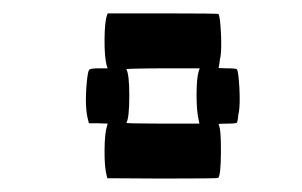

<svg xmlns="http://www.w3.org/2000/svg" viewBox="-20 -570 456 290"><path d="M141.6 -546.9 142.6 -549.8H226.1Q309.1 -549.8 310.1 -548.8Q312.5 -544.4 313.7 -520.3Q314.9 -496.1 313 -483.9Q312.5 -482.9 312 -479.2Q311.5 -475.6 311.5 -474.6Q310.5 -468.3 310.1 -467.8Q309.1 -466.8 323.2 -466.8Q336.4 -466.8 337.9 -465.3Q340.3 -460.9 341.6 -436.8Q342.8 -412.6 340.8 -400.4Q340.3 -399.4 339.8 -395.5Q339.4 -391.6 339.4 -391.1Q338.4 -385.3 337.9 -384.8Q336.4 -383.3 323.2 -383.3Q309.1 -383.3 310.1 -382.3Q314 -375.5 313.7 -340.3Q313.5 -305.2 309.6 -301.3Q308.6 -300.3 225.6 -300.3L142.1 -300.8L141.1 -304.7Q137.7 -317.4 137.9 -343.5Q138.2 -369.6 141.6 -379.4L142.6 -383.3L128.4 -383.8H114.3L113.3 -387.7Q107.4 -408.7 111.3 -447.8Q112.8 -462.4 114.7 -464.6Q116.7 -466.8 128.9 -466.8H142.6L141.1 -471.2Q137.7 -484.4 137.9 -511Q138.2 -537.6 141.6 -546.9ZM280.3 -462.9 281.7 -466.8H226.1Q211.9 -466.8 198.5 -466.6Q185.1 -466.3 177.7 -466.1Q170.4 -465.8 170.9 -465.3Q175.3 -457.5 175.3 -425.8Q175.3 -392.1 170.9 -384.3L177.7 -383.8Q185.1 -383.8 198 -383.5Q210.9 -383.3 226.1 -383.3H281.2L280.3 -387.7Q276.9 -400.9 276.9 -426.8Q276.9 -452.6 280.3 -462.9Z"/></svg>

Font: VT323
Style: Regular
Weight: 400
Monospace: yes
Version: Version 001.002